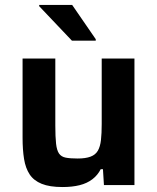

<svg xmlns="http://www.w3.org/2000/svg" viewBox="-20 -746 633 774"><path d="M232 8Q180 8 148 -5Q116 -18 99.5 -43Q83 -68 77 -105Q71 -142 71 -191V-510H203V-240Q203 -194 206 -167Q209 -140 218 -127Q227 -114 245 -110.5Q263 -107 293 -107Q325 -107 345 -114.5Q365 -122 374.5 -138.5Q384 -155 387 -181.5Q390 -208 390 -246V-510H522V0H399L395 -64H386Q374 -40 352.5 -23.5Q331 -7 301 0.5Q271 8 232 8ZM270 -582 138 -721V-726H271L366 -588V-582Z"/></svg>

Font: Saira Thin SemiBold
Style: Regular
Weight: 600
Version: Version 1.101